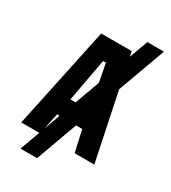

<svg xmlns="http://www.w3.org/2000/svg" viewBox="-228 -935 1057 1190"><g transform="rotate(30 300.0 -339.5)"><path d="M192 -725H410.5L418 -689L466.5 -822H585L461 -481.5L561.5 0H420.5L386 -154H342L234 143H115.5L167.5 0H38.5ZM268 -276 332.5 -453 307.5 -583.5H287.5L231 -276ZM223.5 -154H205.5L181.5 -38.5Z"/></g></svg>

Font: JuliaMono ExtraBold
Style: Regular
Weight: 800
Monospace: yes
Designer: cormullion
Foundry: corm
Version: Version 0.055; ttfautohint (v1.8.4)